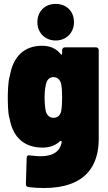

<svg xmlns="http://www.w3.org/2000/svg" viewBox="-20 -763 555 986"><path d="M266 -555C320 -555 360 -595 360 -649C360 -705 321 -743 266 -743C211 -743 172 -705 172 -649C172 -595 211 -555 266 -555ZM299 -505V-487C299 -482 295 -480 292 -485C267 -516 234 -528 196 -528C103 -528 47 -471 31 -375C30 -372 30 -370 29 -368C22 -345 20 -293 20 -263C20 -237 21 -184 27 -162C28 -160 28 -158 29 -155C48 -47 115 -5 199 -5C233 -5 264 -15 287 -37C291 -42 298 -39 297 -33C285 29 232 49 133 35C123 33 117 37 117 48L113 182C113 192 118 197 127 198C345 222 487 153 487 -51V-505C487 -514 481 -520 472 -520H314C305 -520 299 -514 299 -505ZM255 -158C234 -158 221 -172 215 -192C211 -213 209 -237 209 -262C209 -286 211 -312 217 -334C222 -354 235 -367 254 -367C275 -367 288 -354 294 -333C298 -312 299 -289 299 -263C299 -237 298 -213 294 -191C289 -171 276 -158 255 -158Z"/></svg>

Font: Barlow Semi Condensed Black
Style: Regular
Weight: 900
Width: 4
Designer: Jeremy Tribby
Foundry: Tribby Type
Version: Version 1.408;PS 001.408;hotconv 1.0.88;makeotf.lib2.5.64775